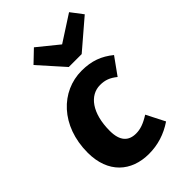

<svg xmlns="http://www.w3.org/2000/svg" viewBox="-245 -910 1020 1020"><g transform="rotate(-45 265.0 -399.5)"><path d="M275 -108C220 -108 186 -140 186 -217C186 -351 245 -426 322 -426C359 -426 386 -416 418 -390L487 -486C435 -528 382 -549 306 -549C152 -549 21 -420 21 -218C21 -65 115 17 247 17C314 17 375 -2 433 -41L380 -145C337 -118 307 -108 275 -108ZM332 -721 215 -816 147 -751 272 -611H369L530 -749L479 -816Z"/></g></svg>

Font: Fira Sans OT
Style: Bold Italic
Weight: 700
Italic angle: -8°
Designer: Carrois Corporate & Edenspiekermann
Foundry: Carrois Corporate GbR & Edenspiekermann AG
Version: Version 2.001